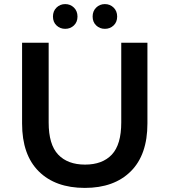

<svg xmlns="http://www.w3.org/2000/svg" viewBox="-20 -909 829 939"><path d="M395 10Q251 10 169.5 -71Q88 -152 88 -305V-700H218V-310Q218 -202 264.5 -153Q311 -104 396 -104Q481 -104 527 -153Q573 -202 573 -310V-700H701V-305Q701 -152 619.5 -71Q538 10 395 10ZM493 -768Q468 -768 450.5 -784.5Q433 -801 433 -828Q433 -855 450.5 -872Q468 -889 493 -889Q518 -889 535.5 -872Q553 -855 553 -828Q553 -801 535.5 -784.5Q518 -768 493 -768ZM299 -768Q274 -768 256.5 -784.5Q239 -801 239 -828Q239 -855 256.5 -872Q274 -889 299 -889Q324 -889 341.5 -872Q359 -855 359 -828Q359 -801 341.5 -784.5Q324 -768 299 -768Z"/></svg>

Font: Montserrat Thin SemiBold
Style: Regular
Weight: 600
Version: Version 9.000